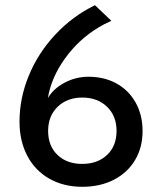

<svg xmlns="http://www.w3.org/2000/svg" viewBox="-20 -708 623 738"><path d="M528 -204Q528 -141 499 -92.5Q470 -44 417.5 -17Q365 10 296 10Q225 10 170 -21Q115 -52 85 -109Q55 -166 55 -240Q55 -331 91 -418Q127 -505 193 -575.5Q259 -646 345 -688L408 -628Q377 -614 358 -602Q283 -557 230 -483.5Q177 -410 164 -331Q185 -367 228 -390Q271 -413 320 -413Q381 -413 428 -387Q475 -361 501.5 -313.5Q528 -266 528 -204ZM428 -205Q428 -262 391.5 -297.5Q355 -333 296 -333Q238 -333 201.5 -297.5Q165 -262 165 -205Q165 -147 201 -112.5Q237 -78 296 -78Q355 -78 391.5 -112.5Q428 -147 428 -205Z"/></svg>

Font: Madhuban
Style: Regular
Weight: 400
Designer: jaikishan Patel
Foundry: MagicType
Version: Version 1.000